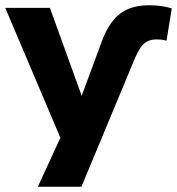

<svg xmlns="http://www.w3.org/2000/svg" viewBox="-27 -531 674 731"><path d="M359 -369Q376 -417 400 -448.5Q424 -480 458.5 -495.5Q493 -511 541 -511Q567 -511 589 -507.5Q611 -504 627 -499L607 -376Q597 -379 587.5 -380Q578 -381 568 -381Q549 -381 534 -373.5Q519 -366 508.5 -350.5Q498 -335 487 -310L283 180H117L223 -50V41L-7 -501H163L287 -158H281Z"/></svg>

Font: Nunito Sans 8pt ExtraBold
Style: Regular
Weight: 800
Version: Version 3.101;gftools[0.9.27]